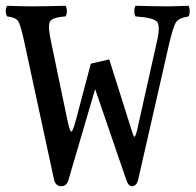

<svg xmlns="http://www.w3.org/2000/svg" viewBox="-20 -635 680 666"><path d="M359 -429 436 -185Q441 -167 444 -162.5Q447 -158 450 -165.5Q453 -173 457 -188Q457 -189 457 -190L523 -485Q537 -543 525.5 -558.5Q514 -574 450 -578Q446 -584 446 -596.5Q446 -609 450 -615Q524 -613 564 -613Q584 -613 634 -615Q638 -609 638 -596.5Q638 -584 634 -578Q601 -573 591 -558.5Q581 -544 566 -480L460 -15Q455 11 437 11Q425 11 417 -14L310 -326L219 -16Q213 11 193 11Q172 11 167 -14L65 -486Q52 -548 43 -561.5Q34 -575 5 -578Q0 -584 0 -596.5Q0 -609 5 -615Q57 -613 93 -613Q133 -613 207 -615Q212 -609 212 -596.5Q212 -584 207 -578Q161 -575 153 -559.5Q145 -544 158 -486L213 -222Q222 -178 227.5 -178.5Q233 -179 245 -225L295 -414Z"/></svg>

Font: Libertinus Mono
Style: Regular
Weight: 400
Designer: Philipp H. Poll
Foundry: Khaled Hosny
Version: Version 6.7